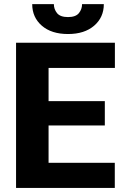

<svg xmlns="http://www.w3.org/2000/svg" viewBox="-20 -920 601 940"><path d="M542 -123V0H58.6V-710.9H542.5V-587.4H217.8V-424.8H493.2V-305.7H217.8V-123ZM381.8 -899.9H488.3Q488.3 -835 440.9 -794.2Q393.6 -753.4 313 -753.4Q231.9 -753.4 184.8 -794.2Q137.7 -835 137.7 -899.9H243.7Q243.7 -875 259.3 -855.7Q274.9 -836.4 313 -836.4Q350.6 -836.4 366.2 -855.7Q381.8 -875 381.8 -899.9Z"/></svg>

Font: Vazirmatn UI ExtraBold
Style: Regular
Weight: 800
Designer: Saber Rastikerdar
Foundry: Saber Rastikerdar
Version: Version 33.003